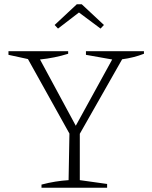

<svg xmlns="http://www.w3.org/2000/svg" viewBox="-20 -887 719 907"><path d="M176 0V-15Q210 -24 241.5 -29Q273 -34 304 -36L308 -256L112 -608L20 -628V-645H302V-633Q238 -613 169 -606L338 -293L510 -606L386 -628V-645H660V-633Q611 -614 557 -607L357 -255V-36L486 -18V0ZM366 -867 471 -769 455 -752 353 -828 254 -752 238 -769 343 -867Z"/></svg>

Font: Piazzolla ExtraLight
Style: Regular
Weight: 200
Designer: Juan Pablo del Peral
Foundry: Huerta Tipografica
Version: Version 1.330